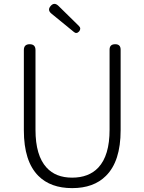

<svg xmlns="http://www.w3.org/2000/svg" viewBox="-20 -957 745 990"><path d="M352 13Q241 13 178 -50Q103 -125 103 -285V-699Q103 -729 133 -729Q163 -729 163 -699V-288Q163 -155 220 -93Q267 -41 352 -41Q438 -41 487 -93Q545 -155 545 -288V-701Q545 -729 574 -729Q602 -729 602 -701V-507V-285Q602 -125 526 -50Q463 13 352 13ZM360 -793 245 -887Q223 -905 241 -926Q259 -947 280 -928L330 -879L387 -823Q400 -810 388 -795Q374 -780 360 -793Z"/></svg>

Font: GenSenRounded TW L
Style: Regular
Weight: 300
Version: Version 1.501;PS 1;hotconv 16.6.51;makeotf.lib2.5.65220